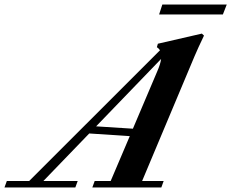

<svg xmlns="http://www.w3.org/2000/svg" viewBox="-91 -824 1017 844"><path d="M608.4 -760.3 622.6 -804.2H905.8L888.7 -760.3ZM-71.3 0 -61 -28.3H37.1L612.3 -603Q607.4 -610.8 598.6 -616.7L603 -631.8L796.4 -676.3L805.7 -667.5Q779.8 -613.8 763.7 -575.7L533.7 -28.3H628.4L618.2 0H314.9L325.2 -28.3H395.5L479.5 -225.6L301.3 -237.3L99.6 -28.3H250.5L240.2 0ZM599.6 -508.8Q614.3 -542 617.2 -564.9L331.5 -268.6L493.2 -258.3Z"/></svg>

Font: Elstob
Style: Bold Italic
Weight: 700
Italic angle: -20°
Designer: Peter S. Baker
Version: Version 1.015